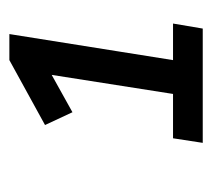

<svg xmlns="http://www.w3.org/2000/svg" viewBox="-42 -704 463 420"><g transform="rotate(-90 190.0 -493.5)"><path d="M88 -282 98 -347H195L241 -640L288 -641L155 -567L127 -627L269 -705H326L269 -347H349L338 -282Z"/></g></svg>

Font: Nunito Sans 12pt ExtraLight 12pt Medium
Style: Italic
Weight: 500
Italic angle: -9°
Version: Version 3.101;gftools[0.9.27]